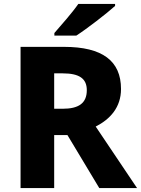

<svg xmlns="http://www.w3.org/2000/svg" viewBox="-20 -951 713 971"><path d="M562 -921V-931H376C345 -886 287 -821 255 -784V-771H366C419 -805 520 -883 562 -921ZM304 -714H84V0H254V-268H321L482 0H673L464 -311C537 -348 592 -408 592 -501C592 -643 498 -714 304 -714ZM297 -580C382 -580 419 -553 419 -495C419 -429 378 -401 297 -401H254V-580Z"/></svg>

Font: Noto Sans Gurmukhi ExtraBold
Style: Regular
Weight: 800
Designer: Jelle Bosma - Monotype Design Team
Foundry: Monotype Imaging Inc.
Version: Version 2.004